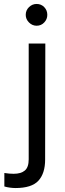

<svg xmlns="http://www.w3.org/2000/svg" viewBox="-20 -720 329 970"><path d="M58 230Q46 230 30.5 228Q15 226 2 222V154Q14 156 26.5 157Q39 158 49 158Q86 158 105.5 141.5Q125 125 125 85V-500H209L208 86Q208 156 174 193Q140 230 58 230ZM165 -590Q143 -590 126.5 -606.5Q110 -623 110 -645Q110 -668 126.5 -684Q143 -700 165 -700Q188 -700 203.5 -684Q219 -668 219 -645Q219 -623 203.5 -606.5Q188 -590 165 -590Z"/></svg>

Font: Inclusive Sans
Style: Regular
Weight: 400
Designer: Olivia King
Foundry: Olivia King
Version: Version 2.004